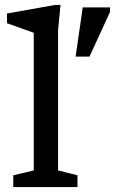

<svg xmlns="http://www.w3.org/2000/svg" viewBox="-20 -762 468 782"><path d="M216.5 -68 295.5 -48V0H34V-48L117.5 -68V-628.5Q111 -631 92.5 -637.5Q74 -644 51 -652.2Q28 -660.5 8.5 -667.5V-707L205.5 -742H226.5L216.5 -639ZM288 -531.5 317 -732H428V-713L344.5 -531.5Z"/></svg>

Font: Newsreader Caption
Style: Regular
Weight: 400
Designer: Hugues Gentile
Foundry: Production Type
Version: Version 1.001